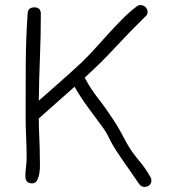

<svg xmlns="http://www.w3.org/2000/svg" viewBox="-20 -723 697 757"><path d="M577 -11Q577 0 569 7Q561 14 550 14Q537 14 529 3Q506 -31 482 -65Q458 -99 435 -134Q421 -156 409.5 -180Q398 -204 382 -225L326 -301Q298 -339 274 -381L133 -256Q133 -218 135 -179.5Q137 -141 137 -103Q137 -94 137.5 -76.5Q138 -59 135.5 -42Q133 -25 126.5 -12.5Q120 0 107 0Q80 0 80 -28Q80 -46 82.5 -64.5Q85 -83 85 -101Q85 -143 83 -183Q81 -223 81 -265Q81 -367 81.5 -468.5Q82 -570 89 -670Q90 -694 116 -694Q141 -694 141 -668Q141 -583 137.5 -497Q134 -411 133 -326Q176 -364 218 -401Q260 -438 302 -477Q329 -503 355 -532Q381 -561 407.5 -590Q434 -619 461 -646.5Q488 -674 518 -697Q525 -703 534 -703Q545 -703 553.5 -695Q562 -687 562 -676Q562 -664 552 -657Q491 -597 434 -535.5Q377 -474 314 -417Q337 -373 367 -335Q397 -297 424 -255Q440 -232 453 -208L479 -160Q499 -124 526 -92.5Q553 -61 573 -25Q577 -21 577 -11Z"/></svg>

Font: Wynona
Style: Regular
Weight: 400
Italic angle: -12°
Designer: Kanati
Foundry: Kanati and Michael Everson
Version: Version 2.000